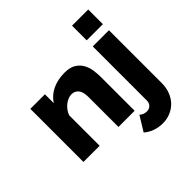

<svg xmlns="http://www.w3.org/2000/svg" viewBox="-228 -935 1342 1342"><g transform="rotate(-45 443.0 -264.0)"><path d="M639 202Q599 202 563 189.5Q527 177 498 152L565 43Q576 54 590 59Q604 64 619 64Q642 64 657 49Q672 34 672 9V-525H832V-3Q832 42 817.5 80Q803 118 777 145Q751 172 715.5 187Q680 202 639 202ZM672 -585V-730H832V-585ZM561 0H401V-295Q401 -347 381.5 -370.5Q362 -394 330 -394Q313 -394 296 -387Q279 -380 263 -367.5Q247 -355 234.5 -338Q222 -321 215 -301V0H55V-525H199V-437Q228 -484 281 -509.5Q334 -535 403 -535Q454 -535 485 -516.5Q516 -498 533 -468.5Q550 -439 555.5 -404Q561 -369 561 -336Z"/></g></svg>

Font: Oxford Sans
Style: Regular
Weight: 800
Designer: Matt McInerney, Pablo Impallari, Rodrigo Fuenzalida
Foundry: Matt McInerney, Pablo Impallari, Rodrigo Fuenzalida
Version: Version 3.000g; ttfautohint (v1.5) -l 8 -r 28 -G 28 -x 14 -D